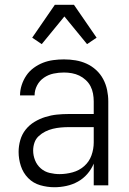

<svg xmlns="http://www.w3.org/2000/svg" viewBox="-20 -777 540 805"><path d="M208 8Q178 8 148.5 -0.5Q119 -9 98 -30.5Q77 -52 67.5 -81Q58 -110 58 -140Q58 -165 65 -189.5Q72 -214 87.5 -233.5Q103 -253 124.5 -266Q146 -279 170 -286.5Q194 -294 218.5 -296.5Q243 -299 268 -299H373V-352Q373 -368 370 -384.5Q367 -401 359.5 -415.5Q352 -430 339.5 -441.5Q327 -453 312.5 -460Q298 -467 281.5 -470Q265 -473 248 -473Q226 -473 204.5 -468.5Q183 -464 164.5 -451.5Q146 -439 135.5 -419Q125 -399 125 -377H64Q64 -399 71 -420.5Q78 -442 90.5 -460.5Q103 -479 121.5 -492.5Q140 -506 160.5 -514Q181 -522 203.5 -525Q226 -528 248 -528Q273 -528 297 -524Q321 -520 343 -510Q365 -500 383 -483.5Q401 -467 412.5 -445.5Q424 -424 429 -400Q434 -376 434 -352V0H373V-91Q363 -67 346 -47.5Q329 -28 306.5 -15.5Q284 -3 258.5 2.5Q233 8 208 8ZM230 -47Q257 -47 284.5 -54.5Q312 -62 333 -80.5Q354 -99 363.5 -125.5Q373 -152 373 -180V-244H268Q252 -244 235 -242.5Q218 -241 201.5 -237Q185 -233 170 -225.5Q155 -218 142.5 -206.5Q130 -195 124.5 -179Q119 -163 119 -146Q119 -125 127 -105Q135 -85 151 -71Q167 -57 188 -52Q209 -47 230 -47ZM155 -592 115 -619 210 -757H290L385 -619L345 -592L250 -708Z"/></svg>

Font: Iosevka Curly Light
Style: Regular
Weight: 300
Monospace: yes
Designer: Belleve Invis
Foundry: Belleve Invis
Version: Version 22.1.2; ttfautohint (v1.8.4)